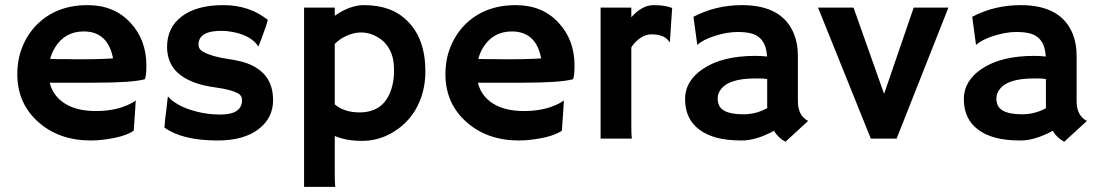

<svg xmlns="http://www.w3.org/2000/svg" viewBox="-20 -540 4295 748"><path d="M47.4 -251Q47.4 -308.1 66.9 -356.9Q86.4 -405.8 122.1 -442.4Q198.2 -520 321.3 -520Q425.3 -520 488.3 -451.2Q550.3 -384.8 550.3 -284.2Q550.3 -245.6 544.4 -231.4Q495.6 -217.8 345.7 -217.8H173.8Q186.5 -165.5 232.9 -136.5Q279.3 -107.4 353.5 -107.4Q431.2 -107.4 486.8 -135.3Q501.5 -142.6 508.8 -148.9Q507.8 -128.4 506.3 -106.9L501 -30.8Q463.9 -5.4 380.9 4.4Q356.4 7.3 334 7.3Q210 7.3 128.9 -64.9Q47.4 -137.7 47.4 -251ZM420.4 -312.5Q400.4 -417.5 306.2 -417.5Q231.9 -417.5 193.4 -353.5Q181.6 -334 175.3 -310.5Q187 -310.1 204.1 -309.6H240.2Q258.3 -309.1 274.9 -309.1H302.7Q327.6 -309.1 351.6 -309.6L391.6 -311Q407.7 -311.5 420.4 -312.5Z M828.1 7.3Q690.4 7.3 620.6 -43Q621.6 -57.6 623.5 -76.2L627.9 -111.3Q631.8 -146 632.8 -154.5Q633.8 -163.1 634.3 -163.8Q634.8 -164.6 642.1 -156Q649.4 -147.5 669.9 -135.3Q690.4 -123 717.3 -113.8Q775.4 -93.8 838.4 -93.8Q922.9 -93.8 922.9 -149.9Q922.9 -168 906.7 -176.8Q877.9 -191.4 822 -199Q766.1 -206.5 730.5 -221.2Q694.8 -235.8 672.4 -256.3Q630.9 -294.9 630.9 -357.4Q630.9 -433.6 689.5 -477.1Q747.6 -520 850.1 -520Q951.7 -520 1023.4 -462.4Q1020 -449.7 1016.1 -438Q1004.9 -405.8 999.5 -391.6L988.3 -362.8Q987.3 -358.9 986.8 -358.9Q985.8 -358.9 979 -369.1Q948.2 -404.8 883.3 -416Q863.3 -419.9 842.3 -419.9Q753.4 -419.9 753.4 -366.2Q753.4 -347.7 772 -337.9Q806.6 -319.3 866.9 -310.5Q927.2 -301.8 958.5 -286.9Q989.7 -272 1008.8 -251Q1043.9 -212.9 1043.9 -149.9Q1043.9 -81.1 988.8 -38.1Q931.2 7.3 828.1 7.3Z M1284.2 -10.3V133.3Q1284.2 175.3 1286.1 188H1164.6V-510.3H1284.2V-478.5Q1343.3 -520 1397.5 -520Q1451.7 -520 1493.7 -504.9Q1535.6 -489.7 1567.4 -458Q1637.2 -389.2 1637.2 -261.7Q1637.2 -177.2 1597.7 -110.8Q1564 -54.7 1504.4 -21Q1451.7 8.8 1390.1 8.8Q1328.6 8.8 1284.2 -10.3ZM1284.2 -133.3Q1321.3 -102.1 1380.4 -102.1Q1477.1 -102.1 1505.4 -195.3Q1515.1 -227.1 1515.1 -263.4Q1515.1 -299.8 1508.3 -321.5Q1501.5 -343.3 1490.5 -359.1Q1479.5 -375 1465.8 -385.5Q1452.1 -396 1438 -402.3Q1413.1 -413.6 1386.7 -413.6Q1360.4 -413.6 1332 -401.4Q1303.7 -389.2 1284.2 -368.7Z M1715.3 -251Q1715.3 -308.1 1734.9 -356.9Q1754.4 -405.8 1790 -442.4Q1866.2 -520 1989.3 -520Q2093.3 -520 2156.2 -451.2Q2218.3 -384.8 2218.3 -284.2Q2218.3 -245.6 2212.4 -231.4Q2163.6 -217.8 2013.7 -217.8H1841.8Q1854.5 -165.5 1900.9 -136.5Q1947.3 -107.4 2021.5 -107.4Q2099.1 -107.4 2154.8 -135.3Q2169.4 -142.6 2176.8 -148.9Q2175.8 -128.4 2174.3 -106.9L2168.9 -30.8Q2131.8 -5.4 2048.8 4.4Q2024.4 7.3 2002 7.3Q1877.9 7.3 1796.9 -64.9Q1715.3 -137.7 1715.3 -251ZM2088.4 -312.5Q2068.4 -417.5 1974.1 -417.5Q1899.9 -417.5 1861.3 -353.5Q1849.6 -334 1843.3 -310.5Q1855 -310.1 1872.1 -309.6H1908.2Q1926.3 -309.1 1942.9 -309.1H1970.7Q1995.6 -309.1 2019.5 -309.6L2059.6 -311Q2075.7 -311.5 2088.4 -312.5Z M2439.5 -54.7Q2439.5 -12.7 2441.4 0H2319.8V-510.3H2439.5V-472.7Q2481 -520 2526.6 -520Q2572.3 -520 2598.6 -508.8L2589.8 -377.4L2587.9 -376Q2570.8 -406.2 2517.1 -406.2Q2496.6 -406.2 2475.3 -392.3Q2454.1 -378.4 2439.5 -355.5Z M2995.1 -30.3Q2925.8 7.3 2869.6 7.3Q2813.5 7.3 2773.4 -3.2Q2733.4 -13.7 2705.6 -34.2Q2648.9 -75.7 2648.9 -154.3Q2648.9 -224.6 2718.3 -271.5Q2793.5 -322.3 2922.4 -322.3L2941.9 -321.8Q2947.8 -321.3 2955.1 -321Q2962.4 -320.8 2968.3 -319.8Q2964.4 -397.9 2900.9 -411.1Q2879.9 -415.5 2856.2 -415.5Q2832.5 -415.5 2809.8 -411.4Q2787.1 -407.2 2765.6 -400.4Q2718.3 -385.3 2697.8 -365.7L2696.3 -366.7L2681.6 -474.6Q2768.1 -520 2870.6 -520Q3029.8 -520 3074.2 -405.3Q3088.4 -368.7 3088.4 -322.8V-146Q3088.4 -89.4 3128.4 -68.8L3040 12.2Q3012.2 -2.4 2995.1 -30.3ZM2968.8 -231.9Q2955.6 -234.4 2941.4 -234.4H2921.9Q2814 -234.4 2784.7 -186.5Q2775.9 -172.4 2775.9 -156.7Q2775.9 -141.1 2781.5 -129.2Q2787.1 -117.2 2800.3 -109.4Q2825.7 -94.7 2875.7 -94.7Q2925.8 -94.7 2969.2 -118.7Q2968.8 -124 2968.8 -129.9Z M3167 -510.3H3305.2L3424.3 -174.3L3539.6 -510.3H3674.8L3473.1 0H3372.6Z M4081.1 -30.3Q4011.7 7.3 3955.6 7.3Q3899.4 7.3 3859.4 -3.2Q3819.3 -13.7 3791.5 -34.2Q3734.9 -75.7 3734.9 -154.3Q3734.9 -224.6 3804.2 -271.5Q3879.4 -322.3 4008.3 -322.3L4027.8 -321.8Q4033.7 -321.3 4041 -321Q4048.3 -320.8 4054.2 -319.8Q4050.3 -397.9 3986.8 -411.1Q3965.8 -415.5 3942.1 -415.5Q3918.5 -415.5 3895.8 -411.4Q3873 -407.2 3851.6 -400.4Q3804.2 -385.3 3783.7 -365.7L3782.2 -366.7L3767.6 -474.6Q3854 -520 3956.5 -520Q4115.7 -520 4160.2 -405.3Q4174.3 -368.7 4174.3 -322.8V-146Q4174.3 -89.4 4214.4 -68.8L4126 12.2Q4098.1 -2.4 4081.1 -30.3ZM4054.7 -231.9Q4041.5 -234.4 4027.3 -234.4H4007.8Q3899.9 -234.4 3870.6 -186.5Q3861.8 -172.4 3861.8 -156.7Q3861.8 -141.1 3867.4 -129.2Q3873 -117.2 3886.2 -109.4Q3911.6 -94.7 3961.7 -94.7Q4011.7 -94.7 4055.2 -118.7Q4054.7 -124 4054.7 -129.9Z"/></svg>

Font: Hammersmith One
Style: Regular
Weight: 400
Designer: Nicole Fally
Foundry: Nicole Fally
Version: Version 1.003